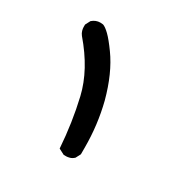

<svg xmlns="http://www.w3.org/2000/svg" viewBox="-125 -463 750 759"><g transform="rotate(30 250.0 -83.5)"><path d="M86.9 -263.7Q80.1 -272.5 77.6 -281.7Q75.2 -291 75.2 -296.9Q75.2 -302.7 75.2 -308.6L86.9 -331.1Q103.5 -345.7 124 -345.7Q130.9 -345.7 136.7 -344.7Q148.4 -340.8 167 -322.8Q185.5 -304.7 212.9 -266.6Q263.7 -196.3 293 -86.9Q317.4 9.8 317.4 112.3Q317.4 127 317.4 143.6L305.7 166Q295.9 174.8 286.6 177.2Q277.3 179.7 271.5 179.7Q265.6 179.7 259.8 179.7L233.4 166Q225.6 51.8 200.7 -54.2Q175.8 -160.2 86.9 -263.7Z"/></g></svg>

Font: JasonHandwriting2
Style: SemiBold
Weight: 600
Version: Version 1.04.7